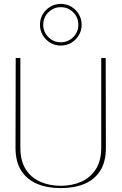

<svg xmlns="http://www.w3.org/2000/svg" viewBox="-20 -959 627 990"><path d="M293 11Q224 11 171.5 -11Q119 -33 89.5 -79Q60 -125 60 -197L61 -660H85V-197Q85 -130 112.5 -86.5Q140 -43 187.5 -22Q235 -1 293 -1Q352 -1 399 -22Q446 -43 474 -86.5Q502 -130 502 -197V-660H525L526 -197Q526 -125 497 -79Q468 -33 415.5 -11Q363 11 293 11ZM293 -724Q264 -724 239.5 -738.5Q215 -753 200.5 -777.5Q186 -802 186 -831Q186 -861 200.5 -885.5Q215 -910 239.5 -924.5Q264 -939 293 -939Q323 -939 347.5 -924.5Q372 -910 386.5 -885.5Q401 -861 401 -831Q401 -802 386.5 -777.5Q372 -753 347.5 -738.5Q323 -724 293 -724ZM293 -741Q331 -741 357.5 -767.5Q384 -794 384 -831Q384 -869 357.5 -895.5Q331 -922 293 -922Q256 -922 229.5 -895.5Q203 -869 203 -831Q203 -794 229.5 -767.5Q256 -741 293 -741Z"/></svg>

Font: Panamera Thin
Style: Regular
Weight: 100
Designer: Bastien Sozeau
Foundry: NBR — Bastien Sozeau
Version: Version 3.003;gftools[0.9.33]